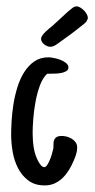

<svg xmlns="http://www.w3.org/2000/svg" viewBox="-20 -562 290 589"><path d="M216.8 -109.4Q216.8 -99.1 213.4 -88.4Q210 -77.6 205.6 -67.9Q199.7 -53.7 191.4 -40.3Q183.1 -26.9 172.4 -16.4Q161.6 -5.9 147.9 0.5Q134.3 6.8 117.2 6.8Q86.9 6.8 66.9 -8.3Q46.9 -23.4 35.2 -46.4Q23.4 -69.3 18.8 -96.7Q14.2 -124 14.2 -148.4Q14.2 -166.5 15.6 -191.2Q17.1 -215.8 21.2 -242.2Q25.4 -268.6 33.4 -294.4Q41.5 -320.3 54.2 -340.6Q66.9 -360.8 85.2 -373.5Q103.5 -386.2 128.9 -386.2Q134.3 -386.2 144.5 -384.3Q154.8 -382.3 164.8 -378.7Q174.8 -375 182.4 -368.9Q189.9 -362.8 189.9 -355Q189.9 -347.7 183.3 -343.8Q176.8 -339.8 167.7 -338.1Q158.7 -336.4 149.2 -336.2Q139.6 -335.9 133.8 -335.9H125Q111.3 -323.7 102.5 -300Q93.8 -276.4 88.9 -249.5Q84 -222.7 82 -196.5Q80.1 -170.4 80.1 -153.8Q80.1 -130.4 83.7 -107.7Q87.4 -85 98.6 -64.9Q101.1 -60.5 105.7 -54.9Q110.4 -49.3 116.2 -49.3Q120.6 -49.3 125.2 -56.6Q129.9 -64 133.8 -73.7Q137.7 -83.5 140.1 -92.8Q142.6 -102.1 143.6 -106.4Q144 -108.4 144 -110.8Q144 -113.3 144 -115.7Q144 -120.1 144.3 -124.3Q144.5 -128.4 145.5 -130.9Q148.9 -139.2 154.5 -142.1Q160.2 -145 168.5 -145Q175.8 -145 184.1 -143.1Q192.4 -141.1 199.7 -136.7Q207 -132.3 211.9 -125.5Q216.8 -118.7 216.8 -109.4ZM106 -442.9Q106 -447.8 110.1 -453.6Q114.3 -459.5 119.9 -464.8Q125.5 -470.2 131.3 -474.9Q137.2 -479.5 141.1 -482.9L189 -526.9Q194.8 -531.2 201.4 -536.9Q208 -542.5 215.3 -542.5Q220.2 -542.5 226.3 -538.8Q232.4 -535.2 237.5 -530Q242.7 -524.9 246.1 -518.6Q249.5 -512.2 249.5 -507.3Q249.5 -506.3 249.5 -505.4Q249.5 -504.4 248.5 -503.4Q247.1 -497.6 242.7 -493.2Q238.3 -488.8 232.9 -484.9Q217.8 -472.7 209.7 -466.6Q201.7 -460.4 194.8 -455.3Q188 -450.2 179.4 -444.3Q170.9 -438.5 155.8 -427.2Q150.4 -423.3 145.3 -420.9Q140.1 -418.5 134.3 -418.5Q129.9 -418.5 125 -420.4Q120.1 -422.4 115.7 -425.8Q111.3 -429.2 108.6 -433.6Q106 -438 106 -442.9Z"/></svg>

Font: Just Another Hand
Style: Regular
Weight: 400
Designer: Astigmatic (AOETI)
Foundry: Astigmatic (AOETI)
Version: Version 1.000